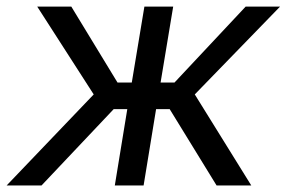

<svg xmlns="http://www.w3.org/2000/svg" viewBox="-34 -566 874 586"><path d="M-13.7 0 252 -277.8 79.6 -545.9H183.6L324.7 -314H368.2L406.7 -545.9H494.6L456.1 -314H498.5L715.8 -545.9H820.8L560.5 -277.8L732.9 0H627L483.9 -232.9H442.4L404.3 0H316.4L354.5 -232.9H313L92.8 0Z"/></svg>

Font: Inter
Style: Italic
Weight: 400
Italic angle: -9.3988°
Designer: Rasmus Andersson
Foundry: rsms
Version: Version 4.001;git-66647c0bb